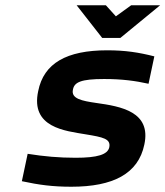

<svg xmlns="http://www.w3.org/2000/svg" viewBox="-20 -700 628 729"><path d="M305 -190C372 -179 401 -173 395 -141C389 -113 350 -101 267 -101C204 -101 148 -106 85 -116L63 -12C128 2 180 9 251 9C409 9 505 -40 528 -151C555 -276 439 -296 346 -309C291 -317 249 -325 257 -360C262 -388 288 -400 375 -400C444 -400 494 -393 544 -382L566 -486C507 -501 456 -509 387 -509C233 -509 146 -460 125 -354C95 -215 229 -203 305 -190ZM271 -680 368 -556H437L588 -680H478L420 -638L382 -680Z"/></svg>

Font: LT Wave Text Bold Italic
Style: Regular
Weight: 700
Designer: Daniel Lyons
Version: Version 2.5 (Glyphs App)